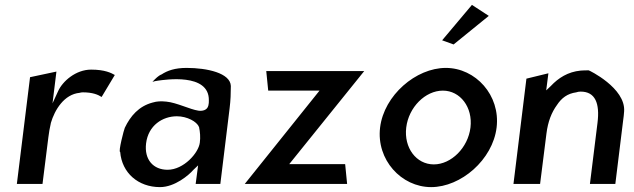

<svg xmlns="http://www.w3.org/2000/svg" viewBox="-20 -763 2595 786"><path d="M450 -456C436 -464 410 -478 353 -478C290 -478 236 -430 218 -390L195 -340L211 -470L103 -447L49 -10H154L178 -201C180 -220 184 -240 188 -258V-259C204 -314 243 -377 306 -383C309 -384 314 -385 319 -385C360 -385 382 -375 396 -366Z M641 -458H640C629 -453 618 -443 604 -428C610 -430 620 -432 628 -433C652 -436 837 -466 835 -352C835 -345 835 -338 833 -331C828 -310 806 -308 792 -310C758 -315 703 -343 661 -347C639 -349 624 -349 604 -343C548 -328 514 -288 491 -240C488 -235 463 -139 472 -141C479 -55 546 3 635 3C696 3 754 -47 771 -67L791 -86L781 -10H882L920 -320C924 -352 925 -382 925 -411C923 -464 828 -485 744 -485C696 -485 665 -474 641 -458ZM666 -68C608 -68 570 -109 578 -176C587 -250 646 -287 704 -287C746 -287 786 -265 794 -244L795 -243V-242C799 -223 801 -201 798 -179C793 -137 732 -68 666 -68Z M1401 -10 1393 -91H1164L1471 -472H1070L1078 -392H1288L982 -10Z M1790 -598 1837 -581 1981 -698 1912 -743ZM1643 -241C1653 -324 1721 -392 1793 -392C1864 -392 1916 -324 1906 -241C1896 -158 1827 -90 1756 -90C1684 -90 1633 -158 1643 -241ZM1536 -241C1520 -109 1623 3 1745 3C1867 3 1997 -109 2013 -241C2029 -373 1927 -485 1805 -485C1683 -485 1552 -373 1536 -241Z M2499 -10 2531 -270C2533 -283 2534 -294 2535 -307C2542 -403 2390 -476 2390 -475C2379 -475 2367 -475 2357 -474C2305 -469 2266 -444 2235 -411L2216 -393L2225 -463L2135 -441L2082 -10H2191L2217 -216C2223 -265 2238 -303 2260 -333C2279 -362 2303 -380 2339 -385C2344 -387 2351 -388 2357 -388C2417 -388 2436 -340 2426 -260L2395 -10Z"/></svg>

Font: Bluebird
Style: LiNrwObl
Weight: 300
Designer: Jasper
Foundry: Cannot Into Space Fonts
Version: Version 0.98